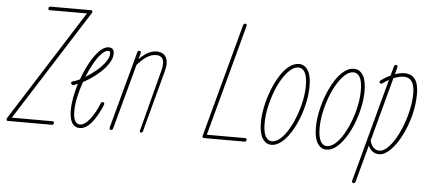

<svg xmlns="http://www.w3.org/2000/svg" viewBox="-101 -815 2521 1127"><g transform="rotate(5 1159.0 -251.5)"><path d="M-37 0Q-46 0 -46 -9Q-46 -13 -44 -16L370 -669H151Q142 -669 142 -678Q142 -690 154 -690H392Q401 -690 401 -681Q401 -678 398 -673L-16 -21H224Q233 -21 233 -12Q233 0 221 0Z M385 5Q358 5 341.5 -19Q325 -43 325 -95Q325 -130 332.5 -171Q340 -212 353 -253Q340 -247 327 -243Q322 -242 317.5 -245.5Q313 -249 313 -254Q313 -262 321 -264Q340 -269 363 -280Q382 -334 407.5 -380Q433 -426 461 -454Q489 -482 515 -482Q547 -482 547 -447Q547 -417 523.5 -383.5Q500 -350 462 -319Q424 -288 382 -266Q366 -221 356 -176Q346 -131 346 -94Q346 -51 357 -33.5Q368 -16 385 -16Q413 -16 443 -54Q473 -92 498 -153Q501 -159 507 -159Q512 -159 515.5 -154.5Q519 -150 517 -144Q488 -74 454.5 -34.5Q421 5 385 5ZM515 -461Q496 -461 474.5 -438.5Q453 -416 432 -379Q411 -342 393 -297Q426 -317 456.5 -342.5Q487 -368 506.5 -395.5Q526 -423 526 -447Q526 -461 515 -461Z M571 0Q567 0 563.5 -3Q560 -6 561 -12L684 -467Q687 -477 695 -477Q700 -477 703.5 -474Q707 -471 705 -465L695 -428Q747 -482 796 -482Q838 -482 853.5 -452.5Q869 -423 855 -371L758 -10Q755 0 747 0Q737 0 740 -11L834 -371Q858 -461 796 -461Q769 -461 741.5 -443.5Q714 -426 686 -393L582 -10Q579 0 571 0Z M1119 0Q1118 0 1118 0Q1106 -1 1109 -12L1289 -680Q1292 -690 1300 -690Q1305 -690 1308.5 -687Q1312 -684 1310 -678L1133 -21H1359Q1368 -21 1368 -12Q1368 0 1356 0Z M1515 5Q1483 5 1463 -26Q1443 -57 1443 -119Q1443 -165 1453.5 -215Q1464 -265 1482.5 -312.5Q1501 -360 1525 -398.5Q1549 -437 1577.5 -459.5Q1606 -482 1636 -482Q1669 -482 1689 -451Q1709 -420 1709 -358Q1709 -312 1698.5 -262Q1688 -212 1669.5 -164.5Q1651 -117 1626 -78.5Q1601 -40 1573 -17.5Q1545 5 1515 5ZM1516 -16Q1541 -16 1566 -38Q1591 -60 1612.5 -96.5Q1634 -133 1651 -178Q1668 -223 1677.5 -269.5Q1687 -316 1687 -358Q1687 -411 1673 -436Q1659 -461 1635 -461Q1610 -461 1585.5 -439Q1561 -417 1539 -380.5Q1517 -344 1500.5 -299Q1484 -254 1474.5 -207.5Q1465 -161 1465 -119Q1465 -66 1479 -41Q1493 -16 1516 -16Z M1839 5Q1807 5 1787 -26Q1767 -57 1767 -119Q1767 -165 1777.5 -215Q1788 -265 1806.5 -312.5Q1825 -360 1849 -398.5Q1873 -437 1901.5 -459.5Q1930 -482 1960 -482Q1993 -482 2013 -451Q2033 -420 2033 -358Q2033 -312 2022.5 -262Q2012 -212 1993.5 -164.5Q1975 -117 1950 -78.5Q1925 -40 1897 -17.5Q1869 5 1839 5ZM1840 -16Q1865 -16 1890 -38Q1915 -60 1936.5 -96.5Q1958 -133 1975 -178Q1992 -223 2001.5 -269.5Q2011 -316 2011 -358Q2011 -411 1997 -436Q1983 -461 1959 -461Q1934 -461 1909.5 -439Q1885 -417 1863 -380.5Q1841 -344 1824.5 -299Q1808 -254 1798.5 -207.5Q1789 -161 1789 -119Q1789 -66 1803 -41Q1817 -16 1840 -16Z M2149 5Q2130 5 2112.5 -6.5Q2095 -18 2086 -41L2027 177Q2024 187 2016 187Q2012 187 2008.5 184Q2005 181 2006 175L2170 -435Q2151 -424 2133 -411Q2126 -407 2121 -410Q2116 -413 2116 -418Q2116 -425 2123 -429Q2150 -449 2177 -461L2192 -516Q2195 -526 2203 -526Q2208 -526 2211.5 -523Q2215 -520 2213 -514L2202 -471Q2232 -482 2258 -482Q2341 -482 2341 -368Q2341 -304 2324 -238.5Q2307 -173 2278.5 -118Q2250 -63 2216 -29Q2182 5 2149 5ZM2255 -461Q2229 -461 2195 -447L2094 -71Q2100 -45 2115.5 -30.5Q2131 -16 2149 -16Q2171 -16 2195 -37.5Q2219 -59 2241 -96Q2263 -133 2280.5 -179Q2298 -225 2308.5 -274Q2319 -323 2319 -368Q2319 -461 2255 -461Z"/></g></svg>

Font: Zen Loop
Style: Italic
Weight: 400
Italic angle: -15°
Designer: Yoshimichi Ohira
Foundry: A-1 Corp ZenFonts
Version: Version 1.000; ttfautohint (v1.8.3)